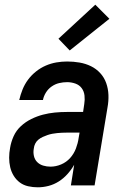

<svg xmlns="http://www.w3.org/2000/svg" viewBox="-20 -790 540 818"><path d="M141 8Q120 8 100 3.5Q80 -1 64.5 -12.5Q49 -24 38.5 -41Q28 -58 23.5 -77.5Q19 -97 19 -118Q19 -139 23 -160Q27 -185 38 -209.5Q49 -234 69 -252.5Q89 -271 113.5 -283Q138 -295 163 -301.5Q188 -308 213.5 -310.5Q239 -313 265 -313H334L339 -347Q342 -365 340 -383Q338 -401 328 -414.5Q318 -428 301 -434Q284 -440 266 -440Q249 -440 232 -436Q215 -432 200 -421.5Q185 -411 175.5 -395.5Q166 -380 163 -364H62Q67 -386 76 -408.5Q85 -431 99.5 -450.5Q114 -470 133.5 -485.5Q153 -501 175 -510.5Q197 -520 220 -524Q243 -528 266 -528Q293 -528 319 -523.5Q345 -519 367.5 -508Q390 -497 407 -478.5Q424 -460 432.5 -436Q441 -412 442 -385.5Q443 -359 438 -332L383 0H282L296 -88Q284 -67 267.5 -48.5Q251 -30 230.5 -17Q210 -4 187 2Q164 8 141 8ZM195 -80Q218 -80 240.5 -89.5Q263 -99 279 -117Q295 -135 303.5 -157.5Q312 -180 315 -202L319 -225H265Q254 -225 244 -224.5Q234 -224 223.5 -223Q213 -222 202.5 -220Q192 -218 182 -214.5Q172 -211 162 -206.5Q152 -202 143.5 -195Q135 -188 130 -178Q125 -168 124 -157Q121 -141 124.5 -125.5Q128 -110 138.5 -99.5Q149 -89 164 -84.5Q179 -80 195 -80ZM277 -575 229 -625 386 -770 446 -710Z"/></svg>

Font: Iosevka SS04 Semibold
Style: Italic
Weight: 600
Italic angle: -9°
Monospace: yes
Designer: Belleve Invis
Foundry: Belleve Invis
Version: Version 19.0.0; ttfautohint (v1.8.4)